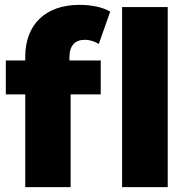

<svg xmlns="http://www.w3.org/2000/svg" viewBox="-20 -771 773 791"><path d="M395 -522H266V-535C266 -584 290 -607 329 -607C350 -607 371 -600 387 -590L434 -723C403 -742 354 -751 308 -751C164 -751 84 -667 84 -537V-522H4V-382H84V0H271V-382H395ZM671 0V-742H483V0Z"/></svg>

Font: Montserrat-Alt1 ExtBd
Style: Regular
Weight: 800
Designer: Differentunic
Foundry: Differentunic
Version: Version 7.222